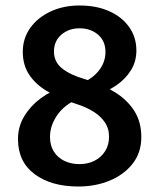

<svg xmlns="http://www.w3.org/2000/svg" viewBox="-20 -666 580 699"><path d="M45.5 -159.5Q45.5 -206 69 -244Q92.5 -282 129.2 -308.8Q166 -335.5 206 -348L288.5 -315.5Q224 -294 193 -253.2Q162 -212.5 162 -167.5Q162 -136.5 176 -114.2Q190 -92 214.5 -80.2Q239 -68.5 269 -68.5Q300 -68.5 324.2 -80.8Q348.5 -93 362.8 -115.8Q377 -138.5 377 -168Q377 -199 361 -221.8Q345 -244.5 318.8 -260.5Q292.5 -276.5 261 -286.5L242 -293Q189.5 -311 149 -335.5Q108.5 -360 85.8 -394.8Q63 -429.5 63 -477.5Q63 -526.5 90.2 -564.5Q117.5 -602.5 164.2 -624.2Q211 -646 269.5 -646Q331.5 -646 377.8 -625.2Q424 -604.5 450.2 -567.5Q476.5 -530.5 476.5 -482Q476.5 -441.5 456.2 -409.5Q436 -377.5 403.8 -355.5Q371.5 -333.5 335 -322.5L256 -355.5Q307.5 -371.5 335.8 -404Q364 -436.5 364 -477Q364 -516.5 337 -539.8Q310 -563 269.5 -563Q230.5 -563 203.5 -539.8Q176.5 -516.5 176.5 -478.5Q176.5 -440.5 206 -417Q235.5 -393.5 285.5 -379L304 -373Q357.5 -356 400.8 -328.8Q444 -301.5 469.2 -261.8Q494.5 -222 494.5 -167Q494.5 -110.5 463 -70.2Q431.5 -30 379.5 -8.5Q327.5 13 265 13Q166.5 13 106 -32Q45.5 -77 45.5 -159.5Z"/></svg>

Font: Signika Light Medium
Style: Regular
Weight: 500
Version: Version 2.003;gftools[0.9.32]